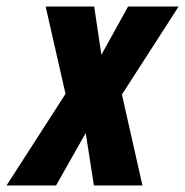

<svg xmlns="http://www.w3.org/2000/svg" viewBox="-71 -569 568 589"><path d="M-51 0 130 -281 69 -549H218L240 -401L322 -549H477L303 -279L366 0H217L192 -161L101 0Z"/></svg>

Font: Noto Sans ExtraCondensed ExtraBold
Style: Italic
Weight: 800
Width: 2
Italic angle: -12°
Designer: Monotype Design Team
Foundry: Monotype Imaging Inc.
Version: Version 2.013; ttfautohint (v1.8.4.7-5d5b)